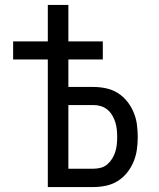

<svg xmlns="http://www.w3.org/2000/svg" viewBox="-20 -755 640 775"><path d="M173 0V-515H33V-588H173V-735H256V-588H395V-515H256V-404H357Q383 -404 408.5 -398.5Q434 -393 455.5 -379.5Q477 -366 493 -346Q509 -326 519 -302.5Q529 -279 532.5 -253.5Q536 -228 536 -202Q536 -177 532.5 -151.5Q529 -126 519 -102Q509 -78 493 -58Q477 -38 455.5 -24.5Q434 -11 408.5 -5.5Q383 0 357 0ZM357 -74Q373 -74 387.5 -78Q402 -82 413.5 -92Q425 -102 433 -115Q441 -128 445.5 -142.5Q450 -157 451.5 -172Q453 -187 453 -202Q453 -217 451.5 -232Q450 -247 445.5 -261.5Q441 -276 433 -289.5Q425 -303 413.5 -312.5Q402 -322 387.5 -326.5Q373 -331 357 -331H256V-74Z"/></svg>

Font: Iosevka Fixed Extended
Style: Regular
Weight: 400
Width: 7
Monospace: yes
Designer: Belleve Invis
Foundry: Belleve Invis
Version: Version 24.1.1; ttfautohint (v1.8.4)